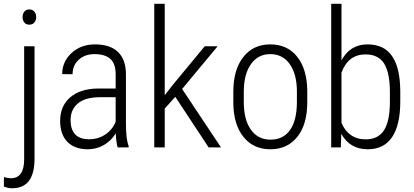

<svg xmlns="http://www.w3.org/2000/svg" viewBox="-50 -770 2164 1003"><path d="M130.4 -528.3V58.6Q130.4 213.4 13.7 213.4Q-9.3 213.4 -29.8 204.1L-29.3 154.8Q-10.3 161.1 6.8 161.1Q76.2 161.1 76.2 62V-528.3ZM67.9 -680.7Q67.9 -697.3 76.9 -709Q85.9 -720.7 103 -720.7Q120.1 -720.7 129.6 -709Q139.2 -697.3 139.2 -680.7Q139.2 -664.1 129.6 -652.6Q120.1 -641.1 103 -641.1Q85.9 -641.1 76.9 -652.6Q67.9 -664.1 67.9 -680.7Z M564.5 0Q557.1 -25.4 554.7 -73.2Q530.3 -33.7 491.9 -12Q453.6 9.8 408.7 9.8Q340.3 9.8 302.2 -28.8Q264.2 -67.4 264.2 -138.7Q264.2 -216.3 317.1 -261.7Q370.1 -307.1 463.4 -307.6H554.2V-381.3Q554.2 -438 526.1 -462.6Q498 -487.3 443.8 -487.3Q393.6 -487.3 361.3 -458Q329.1 -428.7 329.1 -382.3L274.9 -382.8Q274.9 -447.8 323.7 -492.9Q372.6 -538.1 446.3 -538.1Q525.9 -538.1 566.9 -498Q607.9 -458 607.9 -381.3V-122.1Q607.9 -44.4 622.1 -5.9V0ZM415.5 -42.5Q463.4 -42.5 500.2 -67.4Q537.1 -92.3 554.2 -133.8V-262.2H468.3Q394 -261.2 356.4 -229.2Q318.8 -197.3 318.8 -143.1Q318.8 -42.5 415.5 -42.5Z M865.7 -264.2 810.5 -202.6V0H755.9V-750H810.5V-272.9L856 -330.6L1019.5 -528.3H1086.9L901.4 -305.2L1104.5 0H1040Z M1168.9 -291Q1168.9 -405.3 1220.7 -471.7Q1272.5 -538.1 1361.8 -538.1Q1451.7 -538.1 1503.2 -472.7Q1554.7 -407.2 1555.2 -292.5V-236.3Q1555.2 -120.1 1503.2 -55.2Q1451.2 9.8 1362.8 9.8Q1274.4 9.8 1222.7 -53.7Q1170.9 -117.2 1168.9 -228.5ZM1223.6 -236.3Q1223.6 -145 1260.5 -92.8Q1297.4 -40.5 1362.8 -40.5Q1429.7 -40.5 1465.1 -90.8Q1500.5 -141.1 1501 -234.9V-291Q1501 -382.3 1463.9 -434.8Q1426.8 -487.3 1361.8 -487.3Q1298.8 -487.3 1261.7 -436Q1224.6 -384.8 1223.6 -294.9Z M2041 -239.3Q2041 -117.2 1998.3 -53.7Q1955.6 9.8 1871.1 9.8Q1777.8 9.8 1732.9 -70.8L1730.5 0H1680.2V-750H1733.9V-454.6Q1778.3 -538.1 1870.1 -538.1Q1955.6 -538.1 1997.6 -477.8Q2039.6 -417.5 2041 -297.9ZM1986.8 -288.6Q1986.8 -389.2 1957 -437.5Q1927.2 -485.8 1859.4 -485.8Q1769 -485.8 1733.9 -390.6V-128.9Q1750.5 -87.4 1782.7 -64.7Q1814.9 -42 1860.4 -42Q1925.3 -42 1955.8 -89.1Q1986.3 -136.2 1986.8 -235.8Z"/></svg>

Font: Roboto Condensed Light
Style: Regular
Weight: 300
Designer: Google
Version: Version 2.134; 2016